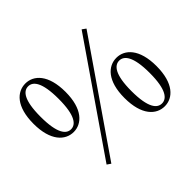

<svg xmlns="http://www.w3.org/2000/svg" viewBox="-164 -980 1251 1251"><g transform="rotate(-45 461.5 -355.0)"><path d="M193 -291C269 -291 340 -357 340 -514C340 -673 269 -738 193 -738C116 -738 45 -673 45 -514C45 -357 116 -291 193 -291ZM193 -316C150 -316 110 -359 110 -514C110 -670 150 -712 193 -712C236 -712 276 -669 276 -514C276 -359 236 -316 193 -316ZM731 10C807 10 878 -55 878 -214C878 -372 807 -437 731 -437C654 -437 583 -372 583 -214C583 -55 654 10 731 10ZM731 -16C688 -16 647 -58 647 -214C647 -368 688 -411 731 -411C774 -411 815 -368 815 -214C815 -58 774 -16 731 -16ZM220 28 728 -709 702 -728 194 10Z"/></g></svg>

Font: Harano Aji Mincho TW
Style: Regular
Weight: 400
Foundry: Masamichi Hosoda
Version: HaranoAjiMinchoTW-Regular version 20230610;ttx 4.39.4